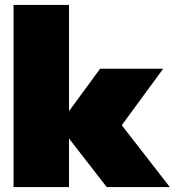

<svg xmlns="http://www.w3.org/2000/svg" viewBox="-20 -759 724 779"><path d="M35 -739H260V-308L386 -480H642L474 -251L669 0H413L260 -197V0H35Z"/></svg>

Font: Prompt Black
Style: Regular
Weight: 900
Designer: Katatrad Team
Foundry: CadsonDemak
Version: Version 1.001